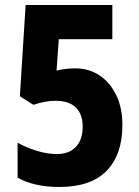

<svg xmlns="http://www.w3.org/2000/svg" viewBox="-20 -734 552 764"><path d="M279 -462Q334 -462 376 -434Q418 -406 442.5 -355.5Q467 -305 467 -236Q467 -119 404.5 -54.5Q342 10 216 10Q116 10 50 -27V-166Q84 -147 126 -134Q168 -121 205 -121Q255 -121 282 -149.5Q309 -178 309 -230Q309 -280 281.5 -306.5Q254 -333 201 -333Q179 -333 156.5 -328.5Q134 -324 113 -317L59 -351L82 -714H427V-578H214L205 -453Q242 -462 279 -462Z"/></svg>

Font: Noto Sans Lao Condensed ExtraBold
Style: Regular
Weight: 800
Width: 3
Designer: Monotype Design Team
Foundry: Monotype Imaging Inc.
Version: Version 2.003; ttfautohint (v1.8.4.7-5d5b)